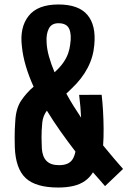

<svg xmlns="http://www.w3.org/2000/svg" viewBox="-20 -829 614 858"><path d="M240.3 9Q140.2 9 95.1 -32.9Q49.9 -74.7 46.2 -170.4Q45.5 -195.9 45.5 -214.5Q45.4 -233.1 46.1 -249.9Q46.8 -266.8 48.2 -286.7Q50.9 -344.1 74.7 -379.5Q98.5 -414.9 130.2 -441.5Q108.8 -488.6 95.3 -534.1Q81.9 -579.6 77.9 -621.4Q67.3 -706.3 107.7 -757.6Q148.1 -809 241.2 -809Q331.2 -809 370.5 -762.5Q409.9 -716 401.4 -628.6Q397.2 -574.8 371.8 -526Q346.5 -477.1 299.8 -433.1Q294.5 -427.9 288.6 -422.3Q282.6 -416.7 276.4 -410.8Q291.3 -383.3 308.1 -356.4Q324.9 -329.6 342.4 -303.3Q341.6 -325.6 339.3 -351.3Q337 -377.1 333.6 -405L434.2 -405.5Q438 -373.2 440.4 -333.6Q442.7 -294.1 443 -253.8Q443.3 -213.5 440.8 -179Q467.2 -146.7 490.1 -119.9Q513 -93.2 529.9 -74L449.4 2.7Q436.3 -12.3 423 -27.7Q409.7 -43.1 395.4 -58.9Q380.8 -35.1 359.2 -20.1Q337.6 -5.1 308.1 1.9Q278.6 9 240.3 9ZM243.6 -90.9Q266.1 -90.9 280.9 -97.4Q295.7 -103.8 304.4 -117.3Q313 -130.8 317.1 -151.7Q283.4 -195.5 250.8 -241.5Q218.2 -287.5 189.5 -334.6Q181.6 -324.1 176.1 -310.9Q170.5 -297.8 168.9 -281Q167.2 -261.7 166.3 -246.8Q165.4 -231.9 165.6 -214.1Q165.9 -196.3 166.9 -167.1Q169 -129.6 187.5 -110.3Q206.1 -90.9 243.6 -90.9ZM223.8 -505.9Q248.3 -528.1 262.9 -549.2Q277.5 -570.3 284.4 -590.3Q291.4 -610.2 293.4 -628.6Q300.7 -673.6 289.5 -699.4Q278.4 -725.2 241.2 -725.2Q210.3 -725.2 198.1 -701Q185.9 -676.8 188.2 -641.5Q189.1 -611.6 198.7 -577Q208.3 -542.4 223.8 -505.9Z"/></svg>

Font: Big Shoulders Thin
Style: Regular
Weight: 100
Designer: Patric King
Foundry: XO Type Co
Version: Version 2.002